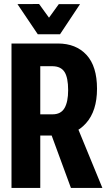

<svg xmlns="http://www.w3.org/2000/svg" viewBox="-20 -925 524 945"><path d="M36.6 0H178.2V-257.8H261.7Q349.1 -257.8 403.3 -318.4Q457.5 -378.9 457.5 -488.3Q457.5 -598.6 405.8 -654.8Q354 -710.9 264.6 -710.9H36.6ZM178.2 -362.3V-599.1H238.8Q279.8 -598.6 297.6 -570.8Q315.4 -543 315.4 -481Q315.4 -423.8 297.6 -393.1Q279.8 -362.3 238.8 -362.3ZM329.1 0H483.9L344.2 -339.8L212.4 -317.4ZM166 -756.3H275.4L374 -904.8H269.5L221.2 -837.9L172.4 -905.3L65.9 -904.8Z"/></svg>

Font: Roboto Flex Super Cond Bold
Style: Regular
Weight: 700
Width: 3
Designer: Berlow after Robertson
Foundry: Google
Version: Version 3.000